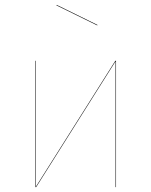

<svg xmlns="http://www.w3.org/2000/svg" viewBox="-20 -766 620 786"><path d="M455 0H453V-394V-515L128 0H125V-517H127V-121V-2L452 -517H455ZM379 -664 378 -662 211 -744 212 -746Z"/></svg>

Font: FiraGO Two
Style: Regular
Weight: 100
Designer: bBox Type
Foundry: bBox Type GmbH
Version: Version 1.001